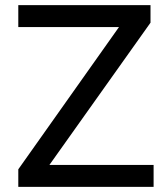

<svg xmlns="http://www.w3.org/2000/svg" viewBox="-20 -725 649 745"><path d="M51 0V-68L470 -660L477 -620H51V-705H564V-637L144 -46L138 -85H576V0Z"/></svg>

Font: Nunito Sans 12pt ExtraLight 9pt Medium
Style: Regular
Weight: 500
Version: Version 3.101;gftools[0.9.27]